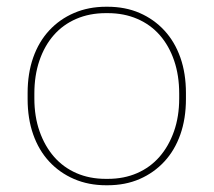

<svg xmlns="http://www.w3.org/2000/svg" viewBox="-20 -545 634 570"><path d="M295 5H299Q352 5 394.5 -13.5Q437 -32 468 -65.5Q499 -99 515.5 -146Q532 -193 532 -251V-269Q532 -327 515.5 -374Q499 -421 468 -454.5Q437 -488 394.5 -506.5Q352 -525 299 -525H295Q243 -525 200 -506.5Q157 -488 126 -454.5Q95 -421 78.5 -374Q62 -327 62 -269V-251Q62 -193 78.5 -146Q95 -99 126 -65.5Q157 -32 200 -13.5Q243 5 295 5ZM294 -14Q246 -14 207 -31Q168 -48 140.5 -79.5Q113 -111 97.5 -155Q82 -199 82 -253V-267Q82 -321 97 -365Q112 -409 139.5 -440.5Q167 -472 206.5 -489Q246 -506 294 -506H300Q348 -506 387.5 -489Q427 -472 454.5 -440.5Q482 -409 497 -365Q512 -321 512 -267V-253Q512 -199 496.5 -155Q481 -111 453.5 -79.5Q426 -48 387 -31Q348 -14 300 -14Z"/></svg>

Font: Fixel Variable
Style: Regular
Weight: 100
Width: 3
Designer: AlfaBravo + MacPaw
Foundry: Kyrylo Tkachov, Marchela Mozhyna, Serhii Makarenko, Maria Weinstein, Zakhar Kryvoshyya
Version: Version 1.211